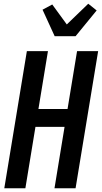

<svg xmlns="http://www.w3.org/2000/svg" viewBox="-20 -1009 546 1029"><path d="M3 0 124 -735H237L186 -425H342L393 -735H506L385 0H272L326 -329H170L116 0ZM273 -815 208 -957 260 -985 338 -878 453 -989 498 -953 385 -815Z"/></svg>

Font: Iosevka Curly
Style: Bold Italic
Weight: 700
Italic angle: -9°
Monospace: yes
Designer: Belleve Invis
Foundry: Belleve Invis
Version: Version 22.1.2; ttfautohint (v1.8.4)